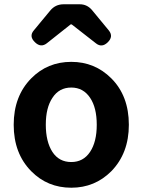

<svg xmlns="http://www.w3.org/2000/svg" viewBox="-20 -863 666 897"><path d="M313 14Q202 14 126 -63Q44 -146 44 -280Q44 -414 126 -497Q202 -574 313 -574Q423 -574 500 -497Q582 -415 582 -280Q582 -147 500 -63Q423 14 313 14ZM313 -106Q369 -106 400.5 -153Q432 -200 432 -280Q432 -360 401 -406Q369 -454 313 -454Q256 -454 225 -406Q194 -360 194 -280.5Q194 -201 225 -153Q256 -106 313 -106ZM429 -660 315 -749H310L199 -661Q171 -639 144 -665Q114 -693 138 -721L176 -767L215 -814Q239 -843 277 -843H313H353Q386 -843 409 -817L489 -720Q511 -692 483 -665Q456 -639 429 -660Z"/></svg>

Font: GenSenRounded2 TW B
Style: Regular
Weight: 700
Version: Version 2.000;PS 2;hotconv 16.6.51;makeotf.lib2.5.65220 DEVE